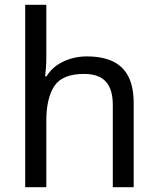

<svg xmlns="http://www.w3.org/2000/svg" viewBox="-20 -780 658 800"><path d="M173 -537Q173 -518 171.5 -498Q170 -478 168 -462H174Q191 -490 217 -508Q243 -526 275 -535.5Q307 -545 341 -545Q406 -545 449.5 -524.5Q493 -504 515 -461Q537 -418 537 -349V0H450V-343Q450 -408 421 -440Q392 -472 330 -472Q240 -472 206.5 -421.5Q173 -371 173 -277V0H85V-760H173Z"/></svg>

Font: hexltelugu05
Style: Book
Weight: 400
Designer: Jelle Bosma - Monotype Design Team
Foundry: Monotype Imaging Inc.
Version: Version 2.003